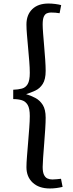

<svg xmlns="http://www.w3.org/2000/svg" viewBox="-20 -842 412 1089"><path d="M263 227Q201 227 165.5 194Q130 161 130 106Q130 83 133 45.5Q136 8 139.5 -34.5Q143 -77 146 -117Q149 -157 149 -184Q149 -227 137 -247Q125 -267 104 -273.5Q83 -280 55 -280V-333Q83 -334 104 -339.5Q125 -345 137 -365Q149 -385 149 -429Q149 -457 146 -494Q143 -531 139.5 -569.5Q136 -608 133 -643.5Q130 -679 130 -703Q130 -758 163 -790Q196 -822 255 -822Q273 -822 293 -819.5Q313 -817 327 -813L318 -767Q307 -769 294.5 -770Q282 -771 269 -771Q257 -771 246 -766.5Q235 -762 228.5 -747.5Q222 -733 222 -703Q222 -686 224.5 -652.5Q227 -619 230.5 -579.5Q234 -540 236.5 -502.5Q239 -465 239 -440Q239 -392 222.5 -366Q206 -340 180 -328Q154 -316 128 -308Q155 -300 180.5 -286.5Q206 -273 222.5 -247Q239 -221 239 -174Q239 -150 236.5 -109.5Q234 -69 230.5 -26Q227 17 224.5 53Q222 89 222 105Q222 134 229.5 149.5Q237 165 249.5 170.5Q262 176 277 176Q289 176 302 174.5Q315 173 326 172L335 218Q319 222 300.5 224.5Q282 227 263 227Z"/></svg>

Font: Literata 18pt
Style: Regular
Weight: 400
Designer: Latin by Veronika Burian and Jose Scaglione. Greek by Irene Vlachou. Cyrillic by Vera Evstafieva.
Foundry: TypeTogether
Version: Version 3.103;gftools[0.9.29]